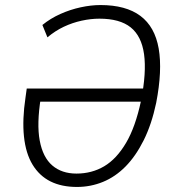

<svg xmlns="http://www.w3.org/2000/svg" viewBox="-20 -733 688 761"><path d="M285 8Q224 8 180 -14Q136 -36 109 -80.5Q82 -125 75 -192Q68 -259 81 -346L86 -382H563L556 -330H125L142 -347Q125 -242 137.5 -175.5Q150 -109 187.5 -77Q225 -45 283 -45Q344 -45 393 -74Q442 -103 479.5 -166.5Q517 -230 539 -334Q561 -446 551 -518Q541 -590 498 -624.5Q455 -659 374 -659Q340 -659 303.5 -651Q267 -643 233 -627Q199 -611 168 -585L148 -634Q180 -660 219 -677.5Q258 -695 299.5 -704Q341 -713 378 -713Q479 -713 536.5 -670Q594 -627 609 -540.5Q624 -454 599 -325Q581 -240 549.5 -177Q518 -114 477.5 -73Q437 -32 388 -12Q339 8 285 8Z"/></svg>

Font: Nunito Sans 10pt Condensed Light
Style: Italic
Weight: 300
Width: 3
Italic angle: -9°
Designer: Vernon Adams
Foundry: Vernon Adams
Version: Version 3.101;gftools[0.9.27]